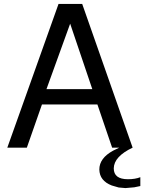

<svg xmlns="http://www.w3.org/2000/svg" viewBox="-20 -749 732 974"><path d="M474.1 -219.2H192.9L116.2 0H17.1L276.9 -729H397L652.8 0Q558.1 44.9 557.1 105Q557.1 160.2 628.9 160.2Q666 160.2 691.9 149.9V194.8L661.1 201.2L616.2 205.1L582 202.1L546.9 191.9Q484.9 168 483.9 110.8Q483.9 53.2 554.2 15.1L585 0H548.8ZM448.2 -296.9 335.9 -628.9 215.8 -296.9Z"/></svg>

Font: SolaimanLipiNormal
Style: Normal
Weight: 400
Designer: Solaiman Karim
Version: Version 1.6.1 ; ttfautohint (v1.5.65-e2d9)